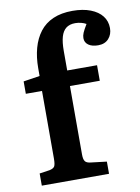

<svg xmlns="http://www.w3.org/2000/svg" viewBox="-87 -841 656 900"><g transform="rotate(-10 240.5 -391.0)"><path d="M38 0V-58L86 -65Q105 -69 110.5 -78.5Q116 -88 116 -116V-437H39V-496L117 -508V-545Q117 -597 129 -640.5Q141 -684 165.5 -716Q190 -748 229 -765Q268 -782 321 -782Q371 -782 407 -768Q443 -754 462 -729.5Q481 -705 481 -672Q481 -642 463 -622Q445 -602 413 -602Q384 -602 367 -614Q350 -626 350 -647Q350 -659 355.5 -672Q361 -685 376 -710Q366 -716 352 -719.5Q338 -723 324 -723Q297 -723 280.5 -710Q264 -697 256.5 -671Q249 -645 249 -604V-511H391V-437H249V-112Q249 -88 256 -78.5Q263 -69 283 -67L358 -58V0Z"/></g></svg>

Font: Literata 18pt SemiBold
Style: Regular
Weight: 600
Designer: Latin by Veronika Burian and Jose Scaglione. Greek by Irene Vlachou. Cyrillic by Vera Evstafieva.
Foundry: TypeTogether
Version: Version 3.103;gftools[0.9.29]